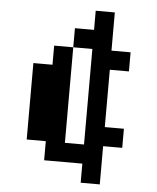

<svg xmlns="http://www.w3.org/2000/svg" viewBox="-60 -750 819 1001"><g transform="rotate(5 350.0 -250.0)"><path d="M400 100V200H500V0H600V-100H500V-400H600V-500H500V-700H400V-600H300V-500H400V0H300V-500H200V-400H100V0H200V100Z"/></g></svg>

Font: FT88 Gothique
Style: Regular
Weight: 400
Designer: Ange Degheest & Oriane Charvieux
Foundry: Velvetyne Type Foundry
Version: Version 1.000;FEAKit 1.0